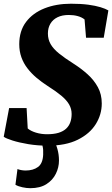

<svg xmlns="http://www.w3.org/2000/svg" viewBox="-21 -772 602 1032"><path d="M235 11Q181 11 131.2 2.8Q81.5 -5.5 46 -16.8Q10.5 -28 -1 -37L28 -191H122L128 -81.5Q144.5 -67.5 172.5 -59Q200.5 -50.5 232 -50.5Q268.5 -50.5 293.8 -58.2Q319 -66 334.5 -80.5Q350 -95 357 -115Q364 -135 364 -159.5Q364 -187 350.5 -210.5Q337 -234 308.5 -257.8Q280 -281.5 235 -310Q203 -330.5 175.2 -354Q147.5 -377.5 126.5 -404.8Q105.5 -432 94 -464.2Q82.5 -496.5 82.5 -534.5Q82.5 -605.5 118.8 -653.8Q155 -702 218 -727Q281 -752 360.5 -752Q413.5 -752 453 -746.8Q492.5 -741.5 519.5 -733.2Q546.5 -725 561.5 -716L536.5 -569H441.5L433.5 -667.5Q418.5 -679.5 396.8 -685.5Q375 -691.5 348.5 -691.5Q313 -691.5 288 -679.2Q263 -667 249.8 -644.5Q236.5 -622 236.5 -592Q236.5 -560.5 251 -535Q265.5 -509.5 296 -484.8Q326.5 -460 374 -430Q415 -404 449.5 -373Q484 -342 505 -303.5Q526 -265 526 -216Q526 -156.5 493.8 -104.8Q461.5 -53 397 -21Q332.5 11 235 11ZM236.5 -17 269 -15Q279 -1 287.5 28.5Q296 58 296 91Q296 128 279.2 162Q262.5 196 228.5 217.8Q194.5 239.5 141.5 239.5Q122 239.5 99 234.5Q76 229.5 62 221L73 136.5Q79 139.5 91.5 142Q104 144.5 116.5 144.5Q157.5 144.5 183.2 125.5Q209 106.5 211 59.5Q212.5 30.5 207.8 13.8Q203 -3 200.5 -15Z"/></svg>

Font: Merriweather 20pt Black
Style: Italic
Weight: 900
Italic angle: -7.8°
Version: Version 2.101